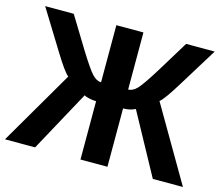

<svg xmlns="http://www.w3.org/2000/svg" viewBox="-101 -819 1108 950"><g transform="rotate(15 453.0 -344.0)"><path d="M383.8 0V-298.8Q368.2 -298.8 349.4 -302.7Q330.6 -306.6 321.8 -312.5L151.4 0H-2.9L219.2 -380.9Q197.3 -397.5 141.1 -489.3L18.6 -688H165L261.7 -529.8Q315.4 -442.9 337.9 -419.2Q360.4 -395.5 383.3 -395.5V-688H522V-395.5Q544.9 -395.5 567.4 -418.7Q589.8 -441.9 644 -529.8L740.7 -688H887.2L764.6 -489.3Q708.5 -397.5 686.5 -380.9L908.7 0H754.4L584 -312.5Q556.6 -298.8 522 -298.8V0Z"/></g></svg>

Font: Arial
Style: Bold
Weight: 700
Designer: Steve Matteson
Foundry: Ascender Corporation
Version: Version 2.00.3